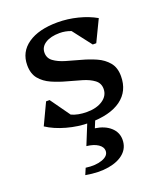

<svg xmlns="http://www.w3.org/2000/svg" viewBox="-138 -586 786 928"><g transform="rotate(-20 255.0 -122.5)"><path d="M248 13Q191 13 133 -3Q75 -19 34 -46L86 -156H104L176 -55Q209 -40 254 -40Q305 -40 336.5 -61.5Q368 -83 368 -118Q368 -147 345.5 -164Q323 -181 288 -191.5Q253 -202 213.5 -212.5Q174 -223 139 -238.5Q104 -254 82 -280.5Q60 -307 60 -351Q60 -419 115.5 -457.5Q171 -496 268 -496Q320 -496 371.5 -483Q423 -470 463 -447L410 -337H392L318 -433Q290 -444 260 -444Q214 -444 186.5 -426.5Q159 -409 159 -379Q159 -351 181.5 -334.5Q204 -318 239 -307.5Q274 -297 313.5 -286.5Q353 -276 388 -260.5Q423 -245 445.5 -218Q468 -191 468 -147Q468 -70 411 -28.5Q354 13 248 13ZM142 244 156 211Q206 218 240.5 205.5Q275 193 275 167Q275 147 253.5 132.5Q232 118 195 114L247 -14H288L263 47Q312 54 341 80Q370 106 370 144Q370 185 341 211.5Q312 238 260.5 247Q209 256 142 244Z"/></g></svg>

Font: Platypi
Style: Regular
Weight: 400
Designer: David Sargent
Foundry: Bolt Cutter Type
Version: Version 1.200; ttfautohint (v1.8.4.7-5d5b)